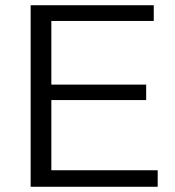

<svg xmlns="http://www.w3.org/2000/svg" viewBox="-20 -713 667 733"><path d="M97 0V-693H567V-633H176V-390H538V-331H176V-63H582V0Z"/></svg>

Font: Coval
Style: ExtraLight
Weight: 250
Foundry: Context Ltd
Version: Version 001.000